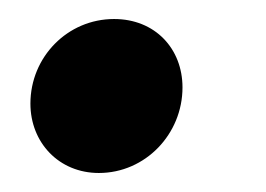

<svg xmlns="http://www.w3.org/2000/svg" viewBox="-20 -167 280 202"><path d="M84 15C133 15 172 -26 172 -75C172 -116 143 -147 100 -147C51 -147 12 -107 12 -58C12 -17 42 15 84 15Z"/></svg>

Font: Fira Sans Medium
Style: Italic
Weight: 500
Italic angle: -8°
Designer: bBox Type GmbH & Carrois Corporate GbR & Edenspiekermann AG
Foundry: bBox Type GmbH & Carrois Corporate GbR & Edenspiekermann AG
Version: Version 4.301;PS 004.301;hotconv 1.0.88;makeotf.lib2.5.64775